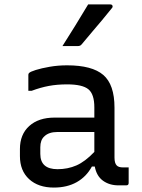

<svg xmlns="http://www.w3.org/2000/svg" viewBox="-20 -837 640 867"><path d="M497 -351V-126Q497 -100 507 -90Q515 -81 536 -81H561V-11Q561 0 550 0H515Q474 0 445 -21Q416 -42 408 -85H395Q370 -39 326.5 -14.5Q283 10 223 10Q153 10 111.5 -28Q70 -66 70 -132V-164Q70 -230 112 -268Q154 -306 227 -306H406V-352Q406 -412 379 -434Q352 -456 283 -456Q238 -456 200.5 -449Q163 -442 123 -427H108V-499Q108 -504 111 -507Q116 -513 141.5 -521Q167 -529 204.5 -535.5Q242 -542 283 -542Q396 -542 446.5 -498.5Q497 -455 497 -351ZM162 -142Q162 -73 240 -73Q286 -73 325 -90Q364 -107 406 -151V-241H240Q200 -241 180 -221Q162 -205 162 -172ZM378 -817H478Q486 -817 488 -811Q490 -805 485 -800Q461 -770 440.5 -745.5Q420 -721 398.5 -696Q377 -671 349 -637Q343 -629 332 -629H262Q291 -674 320 -721.5Q349 -769 378 -817Z"/></svg>

Font: Recursive Sn Lnr St
Style: Regular
Weight: 400
Version: Version 1.079;hotconv 1.0.112;makeotfexe 2.5.65598; ttfautoh